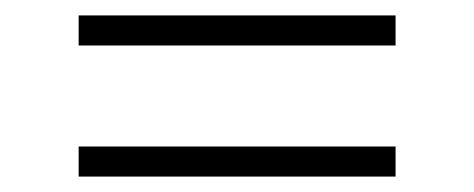

<svg xmlns="http://www.w3.org/2000/svg" viewBox="-20 -381 615 249"><path d="M82 -361H493V-322H82ZM82 -191H493V-152H82Z"/></svg>

Font: Newsreader Display SemiBold
Style: Regular
Weight: 600
Designer: Hugues Gentile
Foundry: Production Type
Version: Version 1.001